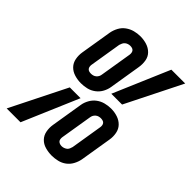

<svg xmlns="http://www.w3.org/2000/svg" viewBox="-236 -858 981 981"><g transform="rotate(45 254.5 -368.0)"><path d="M154 -359Q130 -359 107 -366Q84 -373 68.5 -389Q53 -405 48.5 -428.5Q44 -452 48 -476L76 -647Q80 -668 90.5 -687.5Q101 -707 119 -720Q137 -733 158 -738.5Q179 -744 200 -744Q224 -744 246.5 -737Q269 -730 285 -714Q301 -698 305 -674.5Q309 -651 305 -627L277 -455Q274 -435 263.5 -415.5Q253 -396 235 -382.5Q217 -369 196 -364Q175 -359 154 -359ZM302 -431 432 -735H532L380 -431ZM155 -430Q155 -430 155 -430Q155 -430 156 -430Q163 -430 170.5 -432Q178 -434 184.5 -439.5Q191 -445 194.5 -452Q198 -459 199 -467L227 -638Q228 -645 227 -652Q226 -659 222 -664Q218 -669 211.5 -671Q205 -673 198 -673Q190 -673 182.5 -670.5Q175 -668 169 -663Q163 -658 159.5 -650.5Q156 -643 154 -636L126 -464Q125 -458 126 -451Q127 -444 131 -439Q135 -434 141.5 -432Q148 -430 155 -430ZM310 8Q286 8 263 1.5Q240 -5 224.5 -21Q209 -37 204.5 -60.5Q200 -84 204 -108L232 -280Q235 -300 246 -320Q257 -340 274.5 -353Q292 -366 313 -371.5Q334 -377 355 -377Q380 -377 402.5 -369.5Q425 -362 440.5 -346Q456 -330 460.5 -306.5Q465 -283 461 -259L433 -88Q429 -67 418.5 -47.5Q408 -28 390.5 -15Q373 -2 351.5 3Q330 8 310 8ZM311 -62Q311 -62 311 -62Q311 -62 311 -62Q319 -62 326.5 -64.5Q334 -67 340.5 -72Q347 -77 350 -84.5Q353 -92 355 -99L383 -271Q384 -277 383 -284Q382 -291 378 -296Q374 -301 367 -303Q360 -305 353 -305Q346 -305 338.5 -303Q331 -301 324.5 -295.5Q318 -290 314.5 -283Q311 -276 310 -268L282 -97Q281 -90 282 -83Q283 -76 287 -71.5Q291 -67 297.5 -64.5Q304 -62 311 -62ZM-23 0 129 -304H207L77 0Z"/></g></svg>

Font: Iosevka Curly Slab MdObl
Style: Regular
Weight: 500
Italic angle: -9°
Monospace: yes
Designer: Belleve Invis
Foundry: Belleve Invis
Version: Version 11.0.0; ttfautohint (v1.8.3)